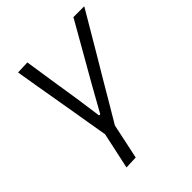

<svg xmlns="http://www.w3.org/2000/svg" viewBox="-195 -612 921 921"><g transform="rotate(-45 265.0 -152.0)"><path d="M126 194.5Q136 148.5 145.8 103.8Q155.5 59 166 9Q158 -39 149.2 -90Q140.5 -141 132.5 -189L118 -274Q108.5 -328.5 99 -384.5Q89.5 -440.5 80.5 -495.5L146 -498Q157.5 -422.5 168.5 -350.5Q179.5 -278.5 191.5 -203L209.5 -75H217.5L289.5 -204Q332.5 -279 373.8 -351.5Q415 -424 456 -495.5H529.5Q497 -440.5 464 -384.2Q431 -328 398 -272.5L345 -183.5Q316 -133.5 287.2 -85.2Q258.5 -37 229 13Q219 61 209.8 104Q200.5 147 191 192Z"/></g></svg>

Font: Commissioner Light
Style: Italic
Weight: 300
Italic angle: -12°
Designer: Kostas Bartsokas
Foundry: Kostas Bartsokas
Version: Version 1.000; ttfautohint (v1.8.3)